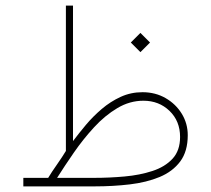

<svg xmlns="http://www.w3.org/2000/svg" viewBox="-20 -663 751 683"><path d="M479.5 -545.9 513.7 -511.7 479.5 -477.5 445.3 -511.7ZM151.4 -30.3Q163.6 -50.8 182.9 -78.1Q202.1 -105.5 214.4 -126V-643.1H239.7V-161.1Q260.3 -188.5 285.6 -218.8Q311 -249 342 -275.4Q373 -301.8 409.2 -318.4Q445.3 -335 486.8 -335Q532.7 -335 569.1 -314Q605.5 -293 626.7 -258.3Q647.9 -223.6 647.9 -182.1Q647.9 -124.5 621.1 -88.6Q594.2 -52.7 547.9 -33.4Q501.5 -14.2 441.9 -7.1Q382.3 0 316.9 0H63V-30.3ZM490.2 -304.7Q441.4 -304.7 397.2 -278.3Q353 -252 314.5 -210Q275.9 -168 242.9 -120.4Q210 -72.8 183.1 -30.3H314.9Q369.1 -30.3 423.1 -35.2Q477.1 -40 522 -54.7Q566.9 -69.3 593.8 -98.4Q620.6 -127.4 620.6 -175.8Q620.6 -232.4 583 -268.6Q545.4 -304.7 490.2 -304.7Z"/></svg>

Font: Vazirmatn FD NL Thin
Style: Regular
Weight: 100
Designer: Saber Rastikerdar
Foundry: Saber Rastikerdar
Version: Version 33.003